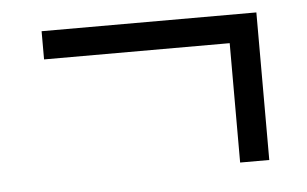

<svg xmlns="http://www.w3.org/2000/svg" viewBox="-34 -360 651 407"><g transform="rotate(-5 291.5 -157.0)"><path d="M462 0V-254H67V-314H524V0Z"/></g></svg>

Font: Red Hat Text
Style: Regular
Weight: 400
Designer: Pentagram, MCKL
Foundry: MCKL
Version: Version 1.030